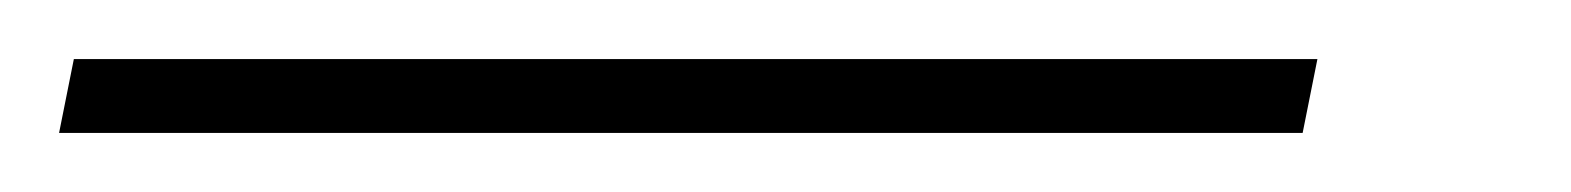

<svg xmlns="http://www.w3.org/2000/svg" viewBox="-101 73 532 65"><path d="M-76 93H345L340 118H-81Z"/></svg>

Font: Noto Serif NarrowThin
Style: Italic
Weight: 250
Width: 4
Italic angle: -12°
Designer: Monotype Design Team
Foundry: Monotype Imaging Inc.
Version: Version 1.001